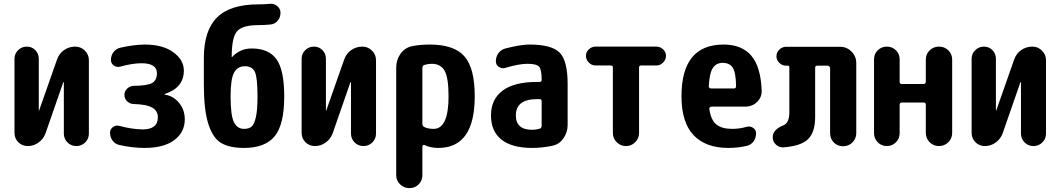

<svg xmlns="http://www.w3.org/2000/svg" viewBox="-20 -763 5540 1003"><path d="M373 -519.5Q402.3 -519.5 423.3 -498.5Q444.3 -477.5 444.3 -449.2V-65.4Q444.3 -38.1 425.3 -19Q406.2 0 378.9 0Q351.6 0 332.5 -19Q313.5 -38.1 313.5 -65.4V-333Q313.5 -334 312 -334Q310.5 -334 310.5 -333L217.8 -66.4Q207 -37.1 181.6 -18.6Q156.2 0 125 0Q95.7 0 75.7 -20Q55.7 -40 55.7 -69.3V-456.1Q55.7 -482.4 74.7 -501Q93.8 -519.5 120.1 -519.5Q146.5 -519.5 164.6 -501Q182.6 -482.4 182.6 -456.1V-186.5Q182.6 -185.5 183.6 -185.5Q184.6 -185.5 184.6 -186.5L278.3 -453.1Q289.1 -483.4 314.9 -501.5Q340.8 -519.5 373 -519.5Z M840.8 -268.6Q884.8 -262.7 915 -226.1Q945.3 -189.5 945.3 -139.6Q945.3 -72.3 890.6 -31.2Q835.9 9.8 735.4 9.8Q671.9 9.8 602.5 -5.9Q581.1 -10.7 567.9 -28.8Q554.7 -46.9 554.7 -70.3Q554.7 -87.9 569.8 -99.1Q585 -110.4 602.5 -105.5Q669.9 -87.9 724.6 -86.9Q804.7 -86.9 804.7 -150.4Q804.7 -183.6 775.4 -200.7Q746.1 -217.8 676.8 -219.7Q657.2 -220.7 643.6 -234.4Q629.9 -248 629.9 -267.1Q629.9 -286.1 644 -299.8Q658.2 -313.5 677.7 -314.5Q750 -315.4 774.9 -329.6Q799.8 -343.8 799.8 -379.9Q799.8 -432.6 719.7 -432.6Q671.9 -432.6 608.4 -415Q590.8 -410.2 575.2 -420.4Q559.6 -430.7 559.6 -450.2Q559.6 -473.6 573.2 -491.2Q586.9 -508.8 608.4 -513.7Q675.8 -529.3 735.4 -530.3Q830.1 -530.3 885.3 -490.2Q940.4 -450.2 940.4 -394.5Q940.4 -304.7 841.8 -272.5Q839.8 -272.5 839.8 -269.5Q839.8 -268.6 840.8 -268.6Z M1254.9 -89.8Q1281.2 -89.8 1294.9 -102.1Q1308.6 -114.3 1316.9 -151.9Q1325.2 -189.5 1325.2 -259.8Q1325.2 -357.4 1311.5 -387.2Q1297.9 -417 1259.8 -417Q1220.7 -417 1202.6 -383.3Q1184.6 -349.6 1184.6 -259.8Q1184.6 -161.1 1201.7 -125.5Q1218.8 -89.8 1254.9 -89.8ZM1294.9 -509.8Q1383.8 -509.8 1424.3 -453.6Q1464.8 -397.5 1464.8 -259.8Q1464.8 -111.3 1414.6 -50.8Q1364.3 9.8 1254.9 9.8Q1178.7 9.8 1135.3 -16.1Q1091.8 -42 1068.4 -115.2Q1044.9 -188.5 1044.9 -320.3V-460Q1044.9 -603.5 1113.8 -671.9Q1182.6 -740.2 1330.1 -740.2Q1360.4 -740.2 1390.6 -743.2Q1412.1 -745.1 1428.7 -731Q1445.3 -716.8 1445.3 -696.3Q1445.3 -671.9 1430.2 -654.3Q1415 -636.7 1391.6 -634.8Q1361.3 -631.8 1330.1 -631.8Q1246.1 -631.8 1218.3 -599.6Q1190.4 -567.4 1190.4 -466.8Q1190.4 -464.8 1191.4 -464.8Q1192.4 -464.8 1193.4 -465.8Q1234.4 -509.8 1294.9 -509.8Z M1873 -519.5Q1902.3 -519.5 1923.3 -498.5Q1944.3 -477.5 1944.3 -449.2V-65.4Q1944.3 -38.1 1925.3 -19Q1906.2 0 1878.9 0Q1851.6 0 1832.5 -19Q1813.5 -38.1 1813.5 -65.4V-333Q1813.5 -334 1812 -334Q1810.5 -334 1810.5 -333L1717.8 -66.4Q1707 -37.1 1681.6 -18.6Q1656.2 0 1625 0Q1595.7 0 1575.7 -20Q1555.7 -40 1555.7 -69.3V-456.1Q1555.7 -482.4 1574.7 -501Q1593.8 -519.5 1620.1 -519.5Q1646.5 -519.5 1664.6 -501Q1682.6 -482.4 1682.6 -456.1V-186.5Q1682.6 -185.5 1683.6 -185.5Q1684.6 -185.5 1684.6 -186.5L1778.3 -453.1Q1789.1 -483.4 1814.9 -501.5Q1840.8 -519.5 1873 -519.5Z M2245.1 -89.8Q2323.2 -89.8 2323.2 -259.8Q2323.2 -356.4 2302.7 -393.1Q2282.2 -429.7 2235.4 -429.7Q2215.8 -429.7 2197.3 -423.8Q2187.5 -420.9 2186.5 -409.2V-116.2Q2186.5 -104.5 2196.3 -99.6Q2215.8 -89.8 2245.1 -89.8ZM2224.6 -530.3Q2351.6 -530.3 2405.8 -469.2Q2460 -408.2 2460 -259.8Q2460 9.8 2269.5 9.8Q2230.5 9.8 2198.2 -4.9Q2194.3 -6.8 2190.4 -4.9Q2186.5 -2.9 2186.5 1V152.3Q2186.5 180.7 2167 200.2Q2147.5 219.7 2118.2 219.7Q2089.8 219.7 2069.8 199.7Q2049.8 179.7 2049.8 152.3V-410.2Q2049.8 -450.2 2071.8 -481.4Q2093.8 -512.7 2130.9 -521.5Q2173.8 -530.3 2224.6 -530.3Z M2809.6 -106.4V-234.4Q2809.6 -245.1 2798.8 -245.1H2785.2Q2674.8 -245.1 2674.8 -160.2Q2674.8 -85 2759.8 -85Q2779.3 -85 2799.8 -90.8Q2809.6 -94.7 2809.6 -106.4ZM2745.1 -530.3Q2862.3 -530.3 2903.8 -487.8Q2945.3 -445.3 2945.3 -325.2V-110.4Q2945.3 -71.3 2922.9 -39.6Q2900.4 -7.8 2863.3 -1Q2810.5 9.8 2759.8 9.8Q2654.3 9.8 2599.6 -33.7Q2544.9 -77.1 2544.9 -160.2Q2544.9 -244.1 2605.5 -289.6Q2666 -335 2785.2 -335H2798.8Q2809.6 -335 2809.6 -345.7Q2809.6 -396.5 2797.4 -413.1Q2785.2 -429.7 2735.4 -429.7Q2690.4 -429.7 2619.1 -408.2Q2601.6 -403.3 2585.9 -413.6Q2570.3 -423.8 2570.3 -443.4Q2570.3 -466.8 2584 -485.4Q2597.7 -503.9 2620.1 -509.8Q2700.2 -530.3 2745.1 -530.3Z M3409.2 -519.5Q3428.7 -519.5 3443.8 -505.4Q3459 -491.2 3459 -471.2Q3459 -451.2 3443.8 -436Q3428.7 -420.9 3409.2 -420.9H3329.1Q3318.4 -420.9 3318.4 -410.2V-68.4Q3318.4 -40 3298.3 -20Q3278.3 0 3250 0Q3221.7 0 3201.7 -20Q3181.6 -40 3181.6 -68.4V-410.2Q3181.6 -420.9 3170.9 -420.9H3090.8Q3071.3 -420.9 3056.2 -436Q3041 -451.2 3041 -471.2Q3041 -491.2 3056.2 -505.4Q3071.3 -519.5 3090.8 -519.5Z M3814.5 -300.8Q3825.2 -300.8 3825.2 -313.5Q3824.2 -383.8 3808.1 -409.2Q3792 -434.6 3754.9 -434.6Q3721.7 -434.6 3704.1 -408.2Q3686.5 -381.8 3682.6 -313.5Q3682.6 -301.8 3694.3 -300.8ZM3759.8 -530.3Q3854.5 -530.3 3904.3 -472.7Q3954.1 -415 3959 -290Q3960 -254.9 3935.1 -230.5Q3910.2 -206.1 3873 -206.1H3696.3Q3692.4 -206.1 3688.5 -202.1Q3684.6 -198.2 3685.5 -194.3Q3693.4 -136.7 3721.7 -113.3Q3750 -89.8 3804.7 -89.8Q3842.8 -89.8 3880.9 -100.6Q3898.4 -105.5 3914.1 -95.2Q3929.7 -85 3929.7 -66.4Q3929.7 -43 3916.5 -24.4Q3903.3 -5.9 3880.9 -1Q3834 9.8 3785.2 9.8Q3666 9.8 3603 -57.1Q3540 -124 3540 -259.8Q3540 -530.3 3759.8 -530.3Z M4368.2 -518.6Q4403.3 -518.6 4428.2 -493.7Q4453.1 -468.8 4453.1 -433.6V-67.4Q4453.1 -39.1 4433.1 -19Q4413.1 1 4383.8 1Q4355.5 1 4335.9 -18.6Q4316.4 -38.1 4316.4 -67.4V-408.2Q4316.4 -412.1 4312 -416Q4307.6 -419.9 4303.7 -419.9H4249Q4238.3 -419.9 4238.3 -408.2V-152.3Q4238.3 -72.3 4201.2 -36.1Q4164.1 0 4072.3 6.8Q4049.8 7.8 4033.2 -7.8Q4016.6 -23.4 4016.6 -45.9Q4016.6 -85.9 4072.3 -108.4Q4104.5 -121.1 4103.5 -178.7V-412.1Q4103.5 -419.9 4095.7 -419.9H4085.9Q4066.4 -419.9 4051.3 -434.6Q4036.1 -449.2 4036.1 -469.2Q4036.1 -489.3 4051.3 -503.9Q4066.4 -518.6 4085.9 -518.6Z M4954.1 -451.2V-69.3Q4954.1 -40 4934.1 -20Q4914.1 0 4885.3 0Q4856.4 0 4836.4 -20Q4816.4 -40 4816.4 -69.3V-215.8Q4816.4 -227.5 4804.7 -227.5H4691.4Q4680.7 -227.5 4679.7 -215.8V-67.4Q4679.7 -39.1 4660.2 -19.5Q4640.6 0 4612.8 0Q4585 0 4565.4 -19.5Q4545.9 -39.1 4545.9 -67.4V-453.1Q4545.9 -481.4 4565.4 -500.5Q4585 -519.5 4612.8 -519.5Q4640.6 -519.5 4660.2 -500.5Q4679.7 -481.4 4679.7 -453.1V-335.9Q4679.7 -324.2 4691.4 -324.2H4804.7Q4815.4 -324.2 4816.4 -335.9V-451.2Q4816.4 -480.5 4836.4 -500Q4856.4 -519.5 4885.3 -519.5Q4914.1 -519.5 4934.1 -500Q4954.1 -480.5 4954.1 -451.2Z M5373 -519.5Q5402.3 -519.5 5423.3 -498.5Q5444.3 -477.5 5444.3 -449.2V-65.4Q5444.3 -38.1 5425.3 -19Q5406.2 0 5378.9 0Q5351.6 0 5332.5 -19Q5313.5 -38.1 5313.5 -65.4V-333Q5313.5 -334 5312 -334Q5310.5 -334 5310.5 -333L5217.8 -66.4Q5207 -37.1 5181.6 -18.6Q5156.2 0 5125 0Q5095.7 0 5075.7 -20Q5055.7 -40 5055.7 -69.3V-456.1Q5055.7 -482.4 5074.7 -501Q5093.8 -519.5 5120.1 -519.5Q5146.5 -519.5 5164.6 -501Q5182.6 -482.4 5182.6 -456.1V-186.5Q5182.6 -185.5 5183.6 -185.5Q5184.6 -185.5 5184.6 -186.5L5278.3 -453.1Q5289.1 -483.4 5314.9 -501.5Q5340.8 -519.5 5373 -519.5Z"/></svg>

Font: Rounded-X Mgen+ 1mn bold
Style: Bold
Weight: 700
Designer: [Source Han Sans]
Ryoko NISHIZUKA  (kana & ideographs); Paul D. Hunt (Latin, Greek & Cyrillic); Wenlong ZHANG  (bopomofo
Version: Version 1.059.20150602